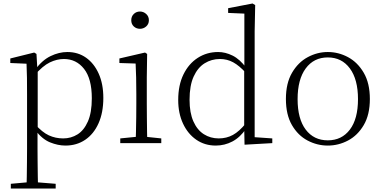

<svg xmlns="http://www.w3.org/2000/svg" viewBox="-20 -820 2191 1100"><path d="M42 260V233L154 223H175L299 233V260ZM132 260Q133 229 133.5 189.5Q134 150 134.5 108.5Q135 67 135 32V-278Q135 -330 134.5 -374Q134 -418 132 -455L39 -459V-485L176 -519L189 -511L194 -425L196 -420V-80L195 -71V32Q195 66 195.5 107.5Q196 149 196.5 189Q197 229 198 260ZM355 14Q312 14 266.5 -4.5Q221 -23 182 -75H169L181 -108Q222 -62 260 -44.5Q298 -27 342 -27Q387 -27 424 -50Q461 -73 483.5 -124Q506 -175 506 -257Q506 -369 461.5 -425.5Q417 -482 346 -482Q306 -482 265.5 -462.5Q225 -443 178 -389L169 -420H181Q221 -475 269.5 -498.5Q318 -522 366 -522Q427 -522 473 -489.5Q519 -457 545.5 -398Q572 -339 572 -259Q572 -175 544.5 -113.5Q517 -52 468 -19Q419 14 355 14Z M669 0V-27L780 -38H799L904 -27V0ZM757 0Q758 -24 759 -64.5Q760 -105 760.5 -149Q761 -193 761 -226V-281Q761 -332 760 -375Q759 -418 757 -456L664 -459V-485L811 -519L823 -511L821 -377V-226Q821 -193 821.5 -149Q822 -105 822.5 -64.5Q823 -24 824 0ZM782 -655Q761 -655 746.5 -668.5Q732 -682 732 -704Q732 -726 746.5 -740Q761 -754 782 -754Q802 -754 817.5 -740Q833 -726 833 -704Q833 -682 817.5 -668.5Q802 -655 782 -655Z M1216 14Q1153 14 1104.5 -19.5Q1056 -53 1028.5 -112Q1001 -171 1001 -247Q1001 -332 1031 -393.5Q1061 -455 1113 -488.5Q1165 -522 1230 -522Q1271 -522 1312.5 -501.5Q1354 -481 1391 -431H1401L1390 -401Q1351 -444 1316 -463Q1281 -482 1240 -482Q1192 -482 1152.5 -457.5Q1113 -433 1089.5 -381.5Q1066 -330 1066 -248Q1066 -174 1088 -124.5Q1110 -75 1148 -51Q1186 -27 1233 -27Q1278 -27 1314.5 -47Q1351 -67 1389 -114L1399 -83H1390Q1356 -33 1311.5 -9.5Q1267 14 1216 14ZM1381 9 1379 -92V-95V-420L1380 -429V-742L1287 -746V-773L1427 -800L1442 -791L1439 -641V-34L1540 -27V0Z M1858 14Q1797 14 1742 -15Q1687 -44 1652.5 -103.5Q1618 -163 1618 -253Q1618 -343 1653 -403Q1688 -463 1743 -492.5Q1798 -522 1858 -522Q1919 -522 1974 -492.5Q2029 -463 2064 -403Q2099 -343 2099 -253Q2099 -163 2064 -103.5Q2029 -44 1974 -15Q1919 14 1858 14ZM1858 -16Q1938 -16 1984.5 -77.5Q2031 -139 2031 -252Q2031 -365 1984.5 -428Q1938 -491 1858 -491Q1778 -491 1731.5 -428Q1685 -365 1685 -252Q1685 -139 1731.5 -77.5Q1778 -16 1858 -16Z"/></svg>

Font: Noto Serif HK
Style: Regular
Weight: 200
Designer: Ryoko NISHIZUKA 西塚涼子 (kana & ideographs); Frank Grießhammer (Latin, Greek & Cyrillic); Wenlong ZHANG 张文龙 (bopomofo); San
Foundry: Adobe
Version: Version 2.001;hotconv 1.1.0;makeotfexe 2.6.0